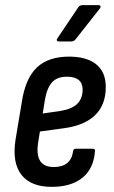

<svg xmlns="http://www.w3.org/2000/svg" viewBox="-20 -718 443 746"><path d="M181 8Q100 8 63.5 -38.5Q27 -85 40 -173L65 -323Q79 -414 123.5 -456Q168 -498 248 -498Q317 -498 354 -468Q391 -438 391 -380Q391 -311 350 -271Q309 -231 230 -220L135 -207L128 -163Q121 -115 136.5 -92Q152 -69 189 -69Q222 -69 241 -84.5Q260 -100 264 -130Q265 -140 274 -140H340Q351 -140 349 -130Q344 -63 300.5 -27.5Q257 8 181 8ZM146 -277 215 -287Q259 -294 280 -314.5Q301 -335 301 -370Q301 -395 285.5 -407.5Q270 -420 240 -420Q202 -420 182 -398Q162 -376 154 -327ZM208 -557Q203 -557 201 -560.5Q199 -564 203 -569L283 -688Q289 -698 300 -698H363Q369 -698 370.5 -694Q372 -690 368 -685L275 -567Q268 -557 257 -557Z"/></svg>

Font: Sofia Sans Condensed SemiBold
Style: Italic
Weight: 600
Italic angle: -9°
Version: Version 4.100